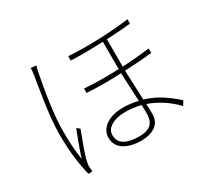

<svg xmlns="http://www.w3.org/2000/svg" viewBox="-152 -972 1303 1217"><g transform="rotate(-30 500.0 -363.5)"><path d="M232 -742 193 -746Q193 -738 192 -727Q191 -716 189 -702Q184 -669 176 -621Q168 -573 160 -517.5Q152 -462 146 -403.5Q140 -345 140 -292Q140 -189 150 -112.5Q160 -36 175 19L205 16Q204 11 203 3Q202 -5 201 -12Q200 -22 201.5 -33Q203 -44 205 -54Q208 -70 216 -95.5Q224 -121 234.5 -149.5Q245 -178 255.5 -206Q266 -234 274 -255L252 -272Q245 -254 236 -230.5Q227 -207 217.5 -181.5Q208 -156 199.5 -131Q191 -106 184 -85Q176 -142 173 -189Q170 -236 170 -293Q170 -339 174.5 -391.5Q179 -444 186.5 -497.5Q194 -551 203 -602.5Q212 -654 221 -698Q223 -712 226 -722ZM902 -447V-479Q859 -474 809 -469.5Q759 -465 702 -462V-662Q753 -665 798 -668Q843 -671 878 -675V-707Q837 -701 782 -696.5Q727 -692 667 -689.5Q607 -687 547 -687.5Q487 -688 436 -692V-660Q490 -657 550.5 -658Q611 -659 672 -661V-461Q609 -459 546 -459Q483 -459 420 -464V-432Q483 -428 546 -428Q609 -428 672 -431Q674 -383 677 -327Q680 -271 682 -223Q657 -229 630 -232.5Q603 -236 574 -236Q526 -236 492.5 -225Q459 -214 438 -196.5Q417 -179 407.5 -158.5Q398 -138 398 -118Q398 -58 446 -27Q494 4 572 4Q635 4 675 -24Q715 -52 715 -107Q715 -121 714.5 -140Q714 -159 713 -182Q767 -163 816.5 -131Q866 -99 909 -54L928 -85Q883 -127 830 -161.5Q777 -196 711 -216Q709 -267 706.5 -324Q704 -381 702 -432Q759 -435 809.5 -438.5Q860 -442 902 -447ZM686 -133Q686 -111 681.5 -91.5Q677 -72 665 -57.5Q653 -43 631 -34.5Q609 -26 574 -26Q505 -26 466.5 -48Q428 -70 428 -118Q428 -157 468 -181Q508 -205 574 -205Q600 -205 627.5 -201.5Q655 -198 684 -191Q685 -172 685.5 -157Q686 -142 686 -133Z"/></g></svg>

Font: Spoqa Han Sans Neo Thin
Style: Regular
Weight: 100
Designer: [Spoqa Han Sans Neo] Dong-huui Kim  Younghwa Kang  Yujin Lee  [Noto Sans] Ryoko NISHIZUKA  (kana & ideographs); Paul D. 
Foundry: Spoqa (http://www.spoqa-han-sans.com)
Version: Version 1.100;hotconv 1.0.109;makeotfexe 2.5.65596